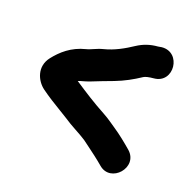

<svg xmlns="http://www.w3.org/2000/svg" viewBox="-86 -548 611 605"><g transform="rotate(20 219.5 -245.5)"><path d="M358.7 -459.8 347 -457.8C321.6 -455.8 300.2 -448.5 279.3 -434.9C252.7 -417.2 222.2 -399.8 187.9 -391.3C166.5 -385.9 153.1 -376.5 135.9 -372.3C90.7 -361 61 -334.1 39.4 -306.6C10.2 -269.4 30 -227.1 56.2 -207.8C78.5 -191.5 100.9 -177.7 126 -162.6L151.3 -147.1C176.4 -129.9 207 -115.8 228.7 -101.5L247.6 -87.5C265.5 -74.4 287.2 -58 304.6 -43.1C353 -0.8 419.4 -77 370.4 -119.9C350.5 -137 327.6 -155.7 305 -170.7L286.4 -183.4C278.4 -188.9 268.3 -195.4 257.8 -201C219.7 -221.5 184.4 -244.1 146.4 -269.2C152.4 -272.3 167.8 -274.8 185.3 -281.8C206.6 -290.3 230.7 -299.8 254.8 -308.6C285.1 -320.3 310.2 -334.1 335.9 -351.2C341.3 -354.8 352.3 -357.6 369.3 -359.1C435.1 -365.1 424.6 -466.4 358.7 -459.8Z"/></g></svg>

Font: NumbBunny
Style: Bk
Weight: 400
Designer: Robert Jablonski
Foundry: Cannot Into Space Fonts
Version: Version 1.0